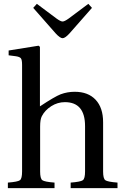

<svg xmlns="http://www.w3.org/2000/svg" viewBox="-20 -980 647 1000"><path d="M21 0V-29Q73 -33 84 -41.5Q95 -50 95 -87V-642Q95 -668 89 -676Q83 -684 63 -687L25 -692V-717L181 -742L188 -736V-426Q265 -477 296 -489Q331 -502 369 -502Q439 -502 478 -460.5Q517 -419 517 -343V-87Q517 -50 528.5 -41.5Q540 -33 592 -29V0H348V-29Q400 -33 411.5 -41.5Q423 -50 423 -87V-323Q423 -448 318 -448Q280 -448 247 -427Q214 -406 198 -375Q189 -358 189 -321V-87Q189 -50 200.5 -41.5Q212 -33 264 -29V0ZM153 -939 172 -960 275 -883Q296 -868 306 -868Q316 -868 337 -883L440 -960L459 -939L342 -806Q319 -781 306 -781Q293 -781 270 -806Z"/></svg>

Font: Heuristica
Style: Regular
Weight: 400
Version: Version 1.0.1 ; ttfautohint (v1.4.1)